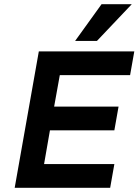

<svg xmlns="http://www.w3.org/2000/svg" viewBox="-20 -895 660 915"><path d="M608 -875 442 -700H338L464 -875ZM620 -650 600 -537H265L238 -387H545L525 -274H218L190 -113H525L505 0H50L165 -650Z"/></svg>

Font: Overused Grotesk SemiBold
Style: Italic
Weight: 600
Italic angle: -10°
Version: Version 0.003